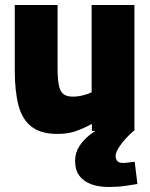

<svg xmlns="http://www.w3.org/2000/svg" viewBox="-20 -523 601 767"><path d="M414 224Q375 224 344.5 213Q314 202 297 179Q280 156 280 120Q280 87 297 61Q314 35 339 15.5Q364 -4 388 -14L515 -1Q497 14 480.5 32.5Q464 51 453 69Q442 87 442 101Q442 113 449 120.5Q456 128 471 128Q481 128 495 126Q509 124 518 123L529 212Q512 215 481 219.5Q450 224 414 224ZM209 12Q144 12 106.5 -16.5Q69 -45 54 -101.5Q39 -158 39 -242V-503H210V-252Q210 -208 215 -183Q220 -158 233 -147.5Q246 -137 270 -137Q292 -137 312.5 -142.5Q333 -148 346 -154V-503H517V0H347V-28Q312 -9 281 1.5Q250 12 209 12Z"/></svg>

Font: Cairo Play Black
Style: Regular
Weight: 900
Version: Version 3.119